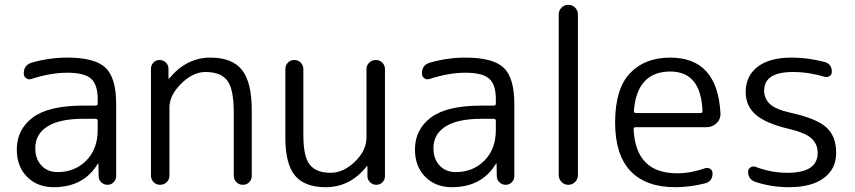

<svg xmlns="http://www.w3.org/2000/svg" viewBox="-20 -770 3564 800"><path d="M327 -275Q228 -275 177.5 -243Q127 -211 127 -153Q127 -108 152.5 -80.5Q178 -53 220 -53Q292 -53 339.5 -101Q387 -149 387 -228V-266Q387 -275 378 -275ZM204 10Q136 10 93 -33Q50 -76 50 -147Q50 -230 116 -280Q182 -330 327 -330H378Q387 -330 387 -338V-357Q387 -418 359 -442.5Q331 -467 260 -467Q191 -467 111 -441Q99 -437 89 -444Q79 -451 79 -464Q79 -499 112 -509Q186 -530 260 -530Q375 -530 419.5 -488Q464 -446 464 -337V-36Q464 -21 453.5 -10.5Q443 0 428 0Q413 0 402 -10.5Q391 -21 391 -36L390 -88Q390 -89 389 -89Q387 -89 387 -87Q328 10 204 10Z M609 -38V-484Q609 -499 619.5 -509.5Q630 -520 645 -520Q660 -520 671 -509.5Q682 -499 682 -484V-443Q682 -442 683 -442Q684 -442 685 -443Q757 -530 856 -530Q947 -530 988 -479Q1029 -428 1029 -310V-38Q1029 -22 1018.5 -11Q1008 0 992 0Q976 0 965 -11Q954 -22 954 -38V-300Q954 -399 927 -434.5Q900 -470 836 -470Q784 -470 735 -421.5Q686 -373 686 -322V-38Q686 -22 674.5 -11Q663 0 647 0Q631 0 620 -11Q609 -22 609 -38Z M1337 10Q1250 10 1209.5 -38Q1169 -86 1169 -197V-482Q1169 -498 1179.5 -509Q1190 -520 1206 -520Q1222 -520 1233 -509Q1244 -498 1244 -482V-207Q1244 -117 1271 -83.5Q1298 -50 1357 -50Q1411 -50 1459 -96.5Q1507 -143 1507 -198V-482Q1507 -498 1518.5 -509Q1530 -520 1546 -520Q1562 -520 1573 -509Q1584 -498 1584 -482V-36Q1584 -21 1573.5 -10.5Q1563 0 1548 0Q1533 0 1522 -10.5Q1511 -21 1511 -36V-77Q1511 -78 1510 -78Q1509 -78 1508 -77Q1439 10 1337 10Z M1986 -275Q1887 -275 1836.5 -243Q1786 -211 1786 -153Q1786 -108 1811.5 -80.5Q1837 -53 1879 -53Q1951 -53 1998.5 -101Q2046 -149 2046 -228V-266Q2046 -275 2037 -275ZM1863 10Q1795 10 1752 -33Q1709 -76 1709 -147Q1709 -230 1775 -280Q1841 -330 1986 -330H2037Q2046 -330 2046 -338V-357Q2046 -418 2018 -442.5Q1990 -467 1919 -467Q1850 -467 1770 -441Q1758 -437 1748 -444Q1738 -451 1738 -464Q1738 -499 1771 -509Q1845 -530 1919 -530Q2034 -530 2078.5 -488Q2123 -446 2123 -337V-36Q2123 -21 2112.5 -10.5Q2102 0 2087 0Q2072 0 2061 -10.5Q2050 -21 2050 -36L2049 -88Q2049 -89 2048 -89Q2046 -89 2046 -87Q1987 10 1863 10Z M2308 -40V-710Q2308 -726 2319.5 -738Q2331 -750 2348 -750Q2365 -750 2376.5 -738Q2388 -726 2388 -710V-40Q2388 -24 2376.5 -12Q2365 0 2348 0Q2331 0 2319.5 -12Q2308 -24 2308 -40Z M2773 -472Q2634 -472 2621 -307Q2621 -299 2630 -299H2899Q2907 -299 2907 -307Q2901 -472 2773 -472ZM2794 10Q2671 10 2607 -57.5Q2543 -125 2543 -260Q2543 -399 2604.5 -464.5Q2666 -530 2773 -530Q2970 -530 2982 -297Q2983 -273 2965.5 -256.5Q2948 -240 2924 -240H2628Q2620 -240 2620 -231Q2629 -48 2801 -48Q2858 -48 2918 -69Q2929 -73 2939 -66.5Q2949 -60 2949 -48Q2949 -14 2918 -6Q2854 10 2794 10Z M3267 -233Q3170 -256 3128.5 -292.5Q3087 -329 3087 -387Q3087 -453 3136.5 -491.5Q3186 -530 3278 -530Q3347 -530 3415 -512Q3446 -504 3446 -471Q3446 -459 3437 -453Q3428 -447 3416 -450Q3350 -470 3284 -470Q3164 -470 3164 -393Q3164 -359 3188 -336.5Q3212 -314 3275 -300Q3383 -276 3423.5 -239Q3464 -202 3464 -133Q3464 -66 3412.5 -28Q3361 10 3267 10Q3194 10 3128 -12Q3097 -22 3097 -55Q3097 -66 3107 -72.5Q3117 -79 3128 -75Q3193 -50 3261 -50Q3387 -50 3387 -133Q3387 -169 3361.5 -193Q3336 -217 3267 -233Z"/></svg>

Font: Rounded Mplus 1c
Style: Regular
Weight: 400
Version: Version 1.059.20150529